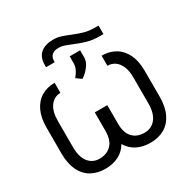

<svg xmlns="http://www.w3.org/2000/svg" viewBox="-166 -861 986 1013"><g transform="rotate(-30 327.5 -354.5)"><path d="M627.9 -335V-176.8Q627.9 -115.7 607.7 -73.7Q587.4 -31.7 550.8 -11Q514.2 9.8 464.8 9.8Q418.9 9.8 383.8 -8.3Q348.6 -26.4 328.1 -61.5Q308.1 -26.4 272.7 -8.3Q237.3 9.8 190.4 9.8Q142.1 9.8 105.7 -11Q69.3 -31.7 49.3 -73.7Q29.3 -115.7 29.3 -176.8V-335Q29.3 -393.6 48.8 -434.8Q68.4 -476.1 103.3 -496.8Q138.2 -517.6 184.6 -517.6V-456.1Q146.5 -456.1 122.6 -424.6Q98.6 -393.1 98.6 -334V-176.8Q98.6 -114.7 123.8 -83.3Q148.9 -51.8 190.4 -51.8Q236.3 -51.8 263.2 -80.1Q290 -108.4 290 -163.1V-276.4H366.2V-163.1Q366.2 -107.9 392.6 -79.8Q418.9 -51.8 464.8 -51.8Q506.8 -51.8 532.7 -83.5Q558.6 -115.2 558.6 -176.8V-334Q558.6 -373.5 547.1 -401.1Q535.6 -428.7 515.6 -442.4Q495.6 -456.1 470.7 -456.1V-517.6Q517.1 -517.6 552.7 -496.6Q588.4 -475.6 608.2 -434.6Q627.9 -393.6 627.9 -335ZM323.2 -556.6V-598.6H386.7V-553.7Q386.7 -529.8 367.2 -503.9Q347.7 -478 322.3 -461.9L291 -484.4Q307.6 -504.4 315.4 -522Q323.2 -539.6 323.2 -556.6ZM536.1 -663.1V-611.3H514.6Q472.7 -611.3 441.2 -620.1Q409.7 -628.9 369.1 -645.5Q343.3 -656.7 326.7 -661.9Q310.1 -667 293 -667Q268.1 -667 253.7 -654.5Q239.3 -642.1 239.3 -617.2V-611.3H186.5V-625Q186.5 -671.9 214.1 -695.3Q241.7 -718.8 292 -718.8Q314.9 -718.8 335.2 -712.6Q355.5 -706.5 384.8 -694.3Q423.3 -678.7 451.2 -670.9Q479 -663.1 515.6 -663.1Z"/></g></svg>

Font: Pretendard GOV Light
Style: Regular
Weight: 300
Designer: Base glyphs from Inter by Rasmus Andersson; Hangeul glyphs from Noto Sans CJK(Source Han Sans) by Jang Soo-young and Kan
Foundry: Kil Hyung-jin
Version: Version 1.309